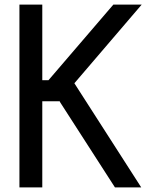

<svg xmlns="http://www.w3.org/2000/svg" viewBox="-20 -820 640 840"><path d="M94 -377V-469H192L476 -800H600L238 -377ZM65 0V-800H165V0ZM483 0 210 -424 277 -500 598 0Z"/></svg>

Font: Victor Mono Thin
Style: Regular
Weight: 100
Monospace: yes
Designer: Rune Bjørnerås
Version: Version 1.561;gftools[0.9.30]